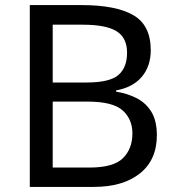

<svg xmlns="http://www.w3.org/2000/svg" viewBox="-20 -734 690 754"><path d="M301 -714Q435 -714 503.5 -674.5Q572 -635 572 -537Q572 -474 537 -432.5Q502 -391 436 -379V-374Q481 -367 517.5 -348Q554 -329 575 -294Q596 -259 596 -203Q596 -106 529.5 -53Q463 0 348 0H97V-714ZM319 -410Q411 -410 445 -439.5Q479 -469 479 -527Q479 -586 437.5 -611.5Q396 -637 305 -637H187V-410ZM187 -335V-76H331Q426 -76 463 -113Q500 -150 500 -210Q500 -266 461.5 -300.5Q423 -335 324 -335Z"/></svg>

Font: Noto Sans Medefaidrin
Style: Regular
Weight: 400
Designer: Dalton Maag Ltd
Foundry: Dalton Maag Ltd
Version: Version 1.002; ttfautohint (v1.8.4.7-5d5b)